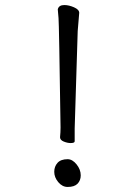

<svg xmlns="http://www.w3.org/2000/svg" viewBox="-20 -732 540 761"><path d="M260 -165Q247 -165 232.5 -171Q218 -177 218 -188Q220 -208 220 -227Q214 -640 212 -660L209 -695Q213 -712 235 -712Q253 -712 273.5 -703Q294 -694 294 -681L288 -609L276 -223V-172Q276 -165 260 -165ZM248 9Q227 9 211 -10Q195 -29 195 -51Q195 -72 208 -86.5Q221 -101 248 -101Q267 -101 283.5 -80.5Q300 -60 300 -37Q300 -17 287.5 -4Q275 9 248 9Z"/></svg>

Font: LXGW WenKai Mono TC
Style: Regular
Weight: 400
Designer: LXGW / Fontworks Inc.
Foundry: LXGW / Fontworks Inc.
Version: Version 1.330